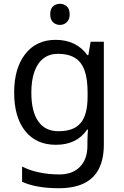

<svg xmlns="http://www.w3.org/2000/svg" viewBox="-20 -757 655 1017"><path d="M275 -546Q328 -546 370.5 -526Q413 -506 443 -465H448L460 -536H530V9Q530 85 504 136.5Q478 188 425 214Q372 240 290 240Q232 240 183.5 231.5Q135 223 97 206V125Q135 145 186 156Q237 167 295 167Q364 167 403.5 126.5Q443 86 443 16V-5Q443 -17 444 -39.5Q445 -62 446 -71H442Q414 -30 372.5 -10Q331 10 276 10Q172 10 113.5 -63Q55 -136 55 -267Q55 -395 113.5 -470.5Q172 -546 275 -546ZM287 -472Q242 -472 210.5 -448Q179 -424 162.5 -378Q146 -332 146 -266Q146 -167 182.5 -114.5Q219 -62 289 -62Q330 -62 359 -72.5Q388 -83 407 -105.5Q426 -128 435 -163Q444 -198 444 -246V-267Q444 -340 427.5 -385Q411 -430 376 -451Q341 -472 287 -472ZM298 -737Q318 -737 333.5 -723.5Q349 -710 349 -681Q349 -653 333.5 -639Q318 -625 298 -625Q276 -625 261 -639Q246 -653 246 -681Q246 -710 261 -723.5Q276 -737 298 -737Z"/></svg>

Font: korean25
Style: Book
Weight: 400
Designer: Jelle Bosma - Monotype Design Team
Foundry: Monotype Imaging Inc.
Version: Version 2.003